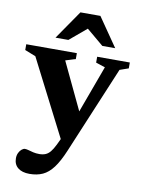

<svg xmlns="http://www.w3.org/2000/svg" viewBox="-103 -758 798 1080"><g transform="rotate(10 296.5 -218.0)"><path d="M380.5 -91.5 295 56.5 60 -403.5 -2 -428V-461H287V-427.5L229.5 -409.5ZM142 254Q99.5 254 75.8 234.8Q52 215.5 52 180.5Q52 163 58.8 149.2Q65.5 135.5 75.2 127.8Q85 120 93 120Q102.5 120 114.5 123.5Q126.5 127 142.2 130.8Q158 134.5 177 134.5Q197.5 134.5 212.5 128.2Q227.5 122 240 106.8Q252.5 91.5 265.5 65L311 -31.5L336 -83.5L456 -410L403 -427.5V-461H589.5V-427.5L539.5 -410L331.5 86.5Q304.5 151.5 277 188Q249.5 224.5 217.2 239.2Q185 254 142 254ZM153.5 -526 267 -690.5H381L494.5 -526H421L302.5 -625.5H345.5L227 -526Z"/></g></svg>

Font: Newsreader
Style: Bold
Weight: 700
Designer: Hugues Gentile
Foundry: Production Type
Version: Version 1.003